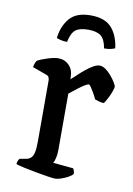

<svg xmlns="http://www.w3.org/2000/svg" viewBox="-81 -753 559 806"><g transform="rotate(10 198.5 -350.5)"><path d="M211 0Q203 0 180.5 -3.5Q158 -7 130 -12Q102 -17 77 -22.5Q52 -28 41 -32Q41 -39 44 -46Q47 -53 50 -56L78 -61Q89 -63 97 -70Q105 -77 109 -93Q113 -109 113 -139V-400Q113 -408 110 -414.5Q107 -421 97 -424L39 -445Q41 -457 44 -464Q47 -471 50 -474Q66 -483 93.5 -491.5Q121 -500 137 -500Q165 -500 183.5 -481Q202 -462 202 -431V-422Q212 -430 226 -443.5Q240 -457 256 -470Q272 -483 287 -491.5Q302 -500 314 -500Q326 -500 339.5 -490.5Q353 -481 364.5 -467Q376 -453 383.5 -440.5Q391 -428 391 -423Q391 -418 386 -403.5Q381 -389 373 -373.5Q365 -358 358 -348Q346 -348 335.5 -351.5Q325 -355 319 -357Q313 -370 305.5 -383Q298 -396 292 -405Q286 -414 282 -414Q277 -414 265.5 -407Q254 -400 241.5 -390.5Q229 -381 218.5 -372.5Q208 -364 204 -361V-120Q204 -100 200 -85Q196 -70 192 -64L278 -56Q280 -54 282.5 -47.5Q285 -41 285 -33Q279 -25 265 -17.5Q251 -10 236 -5Q221 0 211 0ZM240 -701Q301 -701 329.5 -669Q358 -637 365 -583Q360 -580 348 -577Q336 -574 319 -574Q312 -613 294 -626.5Q276 -640 240 -640Q204 -640 186.5 -626.5Q169 -613 161 -574Q146 -574 134 -577Q122 -580 116 -583Q122 -634 150.5 -667.5Q179 -701 240 -701Z"/></g></svg>

Font: Texturina 12pt
Style: Regular
Weight: 400
Designer: Guillermo Torres Carreño
Foundry: Omnibus-Type
Version: Version 1.002